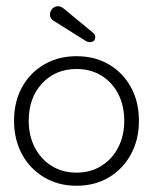

<svg xmlns="http://www.w3.org/2000/svg" viewBox="-20 -585 490 615"><path d="M225 10Q167 10 121.5 -17Q76 -44 50.5 -91Q25 -138 25 -198Q25 -259 50.5 -305.5Q76 -352 121.5 -378.5Q167 -405 225 -405Q284 -405 329 -378.5Q374 -352 399.5 -305.5Q425 -259 425 -198Q425 -138 399.5 -91Q374 -44 329 -17Q284 10 225 10ZM225 -32Q270 -32 304.5 -53.5Q339 -75 358.5 -112.5Q378 -150 378 -198Q378 -247 358.5 -284.5Q339 -322 304.5 -343Q270 -364 225 -364Q158 -364 115 -318Q72 -272 72 -198Q72 -150 91.5 -112.5Q111 -75 145.5 -53.5Q180 -32 225 -32ZM278 -480Q285 -474 285 -467Q285 -450 267 -450Q262 -450 256 -453L151 -519Q140 -526 140 -538Q140 -549 147.5 -557Q155 -565 166 -565Q176 -565 186 -556Z"/></svg>

Font: Dongle Light
Style: Regular
Weight: 300
Designer: Yanghee Ryu
Foundry: Yanghee Ryu
Version: Version 2.000